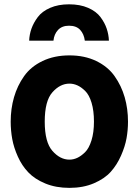

<svg xmlns="http://www.w3.org/2000/svg" viewBox="-20 -866 651 903"><path d="M117.2 -674.8Q118.2 -703.1 127.9 -731Q137.7 -758.8 157.7 -785.6Q177.7 -812.5 215.8 -829.1Q253.9 -845.7 304.7 -845.7Q356.4 -845.7 394.5 -829.1Q432.6 -812.5 452.6 -785.6Q472.7 -758.8 481.9 -731Q491.2 -703.1 492.2 -674.8H378.9Q375 -706.1 356.9 -725.6Q338.9 -745.1 304.7 -745.1Q271.5 -745.1 252.9 -725.1Q234.4 -705.1 231.4 -674.8ZM190.4 -293.9Q190.4 -197.3 226.6 -156.2Q262.7 -115.2 306.6 -115.2Q325.2 -115.2 343.3 -123.5Q361.3 -131.8 379.9 -149.9Q398.4 -168 410.2 -205.6Q421.9 -243.2 421.9 -293.9Q421.9 -345.7 410.6 -382.8Q399.4 -419.9 380.4 -438.5Q361.3 -457 343.3 -464.8Q325.2 -472.7 306.6 -472.7Q262.7 -472.7 226.6 -432.1Q190.4 -391.6 190.4 -293.9ZM30.3 -293.9Q30.3 -354.5 45.9 -408.7Q61.5 -462.9 93.3 -507.8Q125 -552.7 180.2 -579.1Q235.4 -605.5 306.6 -605.5Q377.9 -605.5 432.6 -579.1Q487.3 -552.7 519 -507.8Q550.8 -462.9 566.4 -408.7Q582 -354.5 582 -293.9Q582 -254.9 575.2 -216.3Q568.4 -177.7 549.3 -134.3Q530.3 -90.8 501 -58.1Q471.7 -25.4 421.4 -3.9Q371.1 17.6 306.6 17.6Q243.2 17.6 193.4 -2.9Q143.6 -23.4 113.3 -55.2Q83 -86.9 64 -129.4Q44.9 -171.9 37.6 -211.9Q30.3 -252 30.3 -293.9Z"/></svg>

Font: Gothic A1 Black
Style: Regular
Weight: 900
Version: Version 2.50